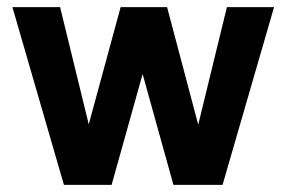

<svg xmlns="http://www.w3.org/2000/svg" viewBox="-20 -520 805 540"><path d="M14.9 -500H149L229.6 -170.3L319.3 -500H449.9L537.5 -169.3L618.2 -500H750.8L605.9 0H467.8L381.1 -311.7L293.9 0H159.8Z"/></svg>

Font: AF Albert Sans Medium
Style: Regular
Weight: 500
Designer: Andreas Rasmussen
Foundry: a.Foundry
Version: Version 1.300;Glyphs 3.2 (3231)